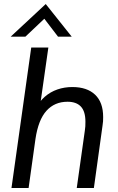

<svg xmlns="http://www.w3.org/2000/svg" viewBox="-20 -933 587 953"><path d="M37 0 135 -697H220L176 -388L155 -390Q174 -428 202 -452.5Q230 -477 265 -489Q300 -501 339 -501Q412 -501 452 -463Q492 -425 492 -352Q492 -341 491.5 -331Q491 -321 489 -310L446 0H361L401 -284Q403 -296 403.5 -306Q404 -316 404 -329Q404 -380 381.5 -404Q359 -428 315 -428Q251 -428 210.5 -383Q170 -338 156 -243L122 0ZM33 -751 207 -913 336 -751H268L200 -840L106 -751Z"/></svg>

Font: Hanken Grotesk
Style: Italic
Weight: 400
Italic angle: -8°
Designer: Alfredo Marco Pradil
Foundry: Hanken Design Co.
Version: Version 3.013